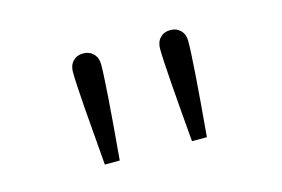

<svg xmlns="http://www.w3.org/2000/svg" viewBox="-49 -853 660 449"><g transform="rotate(-15 281.0 -628.0)"><path d="M141.6 -724.1Q141.6 -740.2 151.1 -750Q160.6 -759.8 175.8 -759.8Q190.9 -759.8 200.4 -750Q210 -740.2 210 -724.1Q210 -678.2 193.8 -495.6H157.7Q150.9 -575.7 146.2 -637.9Q141.6 -700.2 141.6 -724.1ZM352.5 -724.1Q352.5 -740.2 362.1 -750Q371.6 -759.8 386.7 -759.8Q401.9 -759.8 411.4 -750Q420.9 -740.2 420.9 -724.1Q420.9 -678.2 404.8 -495.6H368.7Q361.8 -575.7 357.2 -637.9Q352.5 -700.2 352.5 -724.1Z"/></g></svg>

Font: Reddit Mono Light
Style: Regular
Weight: 300
Monospace: yes
Designer: Stephen Hutchings
Foundry: Reddit
Version: Version 1.011